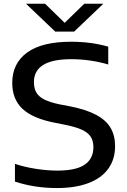

<svg xmlns="http://www.w3.org/2000/svg" viewBox="-20 -966 660 996"><path d="M57.5 -24V-116Q108.5 -99 167.2 -90Q226 -81 277.5 -81Q374 -81 419.2 -111.8Q464.5 -142.5 464.5 -202.5Q464.5 -236 449.8 -257.8Q435 -279.5 402.5 -294Q370 -308.5 313.5 -319.5L263.5 -329.5Q148.5 -352 96 -402Q43.5 -452 43.5 -535.5Q43.5 -637.5 120.8 -693.5Q198 -749.5 348 -749.5Q453 -749.5 541.5 -724V-631.5Q498 -644.5 448.5 -651.8Q399 -659 349.5 -659Q156 -659 156 -540Q156 -507 169 -485.2Q182 -463.5 211.5 -449Q241 -434.5 292.5 -424L342.5 -414.5Q426.5 -398 478.2 -370.5Q530 -343 553.5 -303Q577 -263 577 -208Q577 -139.5 541.5 -90.5Q506 -41.5 438.2 -16Q370.5 9.5 276 9.5Q159 9.5 57.5 -24ZM417 -946.5H516L364.5 -802H266.5L115 -946.5H214L315.5 -847.5Z"/></svg>

Font: Encode Sans Expanded Medium
Style: Regular
Weight: 500
Width: 7
Designer: Multiple Designers
Foundry: Impallari Type
Version: Version 2.000